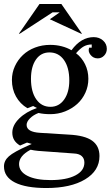

<svg xmlns="http://www.w3.org/2000/svg" viewBox="-24 -705 558 967"><path d="M210 242Q106 242 51 214Q-4 186 -4 133Q-4 104 21 82Q46 60 116 29L136 20L112 13L77 28Q58 17 48 1Q38 -15 38 -37Q38 -74 72.5 -108Q107 -142 162 -161L143 -171L114 -160Q77 -182 56.5 -219Q36 -256 36 -302Q36 -339 51 -371.5Q66 -404 91.5 -428Q117 -452 152.5 -465.5Q188 -479 229 -479Q259 -479 286.5 -472Q314 -465 336 -452Q361 -486 389 -502Q417 -518 448 -518Q476 -518 495 -501Q514 -484 514 -459Q514 -439 500.5 -425Q487 -411 468 -411Q446 -411 432 -428.5Q418 -446 425 -465H438V-481Q416 -481 398.5 -471.5Q381 -462 359 -437Q388 -415 404.5 -381.5Q421 -348 421 -308Q421 -271 406 -238Q391 -205 365 -181.5Q339 -158 304 -144Q269 -130 229 -130Q213 -130 198 -131.5Q183 -133 170 -136Q144 -126 127 -109Q110 -92 110 -76Q110 -58 127 -48Q144 -38 178 -36L323 -27Q403 -23 440 3.5Q477 30 477 81Q477 155 404.5 198.5Q332 242 210 242ZM230 -167Q273 -167 299 -203.5Q325 -240 325 -300Q325 -365 298 -403Q271 -441 225 -441Q182 -441 157 -405Q132 -369 132 -308Q132 -243 158.5 -205Q185 -167 230 -167ZM231 202Q310 202 355.5 178.5Q401 155 401 114Q401 93 387.5 81Q374 69 348 68L169 55Q159 54 148.5 52.5Q138 51 130 49Q100 65 86 83Q72 101 72 121Q72 159 114 180.5Q156 202 231 202ZM75 -535H71L175 -685H285L389 -535H385L227 -608L277 -643H241Z"/></svg>

Font: Redaction
Style: Regular
Weight: 400
Designer: Jeremy Mickel / Forest Young
Foundry: MCKL
Version: Version 2.001; Redaction